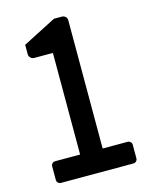

<svg xmlns="http://www.w3.org/2000/svg" viewBox="-109 -786 670 856"><g transform="rotate(-15 225.5 -357.5)"><path d="M65 0Q57 0 51.5 -5.5Q46 -11 46 -19V-81Q46 -89 51.5 -94.5Q57 -100 65 -100H180V-569H94Q84 -569 77 -576Q70 -583 70 -593V-636L224 -715H260Q270 -715 277 -708.5Q284 -702 284 -691V-100H399Q407 -100 412.5 -94.5Q418 -89 418 -81V-19Q418 -11 412.5 -5.5Q407 0 399 0Z"/></g></svg>

Font: Miriam Libre SemiBold
Style: Regular
Weight: 600
Version: Version 2.000